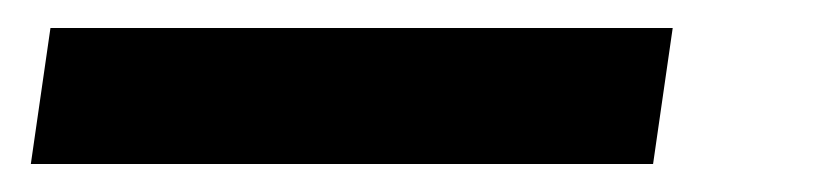

<svg xmlns="http://www.w3.org/2000/svg" viewBox="-20 -20 598 137"><path d="M446 97H2L16 0H460Z"/></svg>

Font: Exo 2.0
Style: Bold Italic
Weight: 700
Italic angle: -8°
Designer: Natanael Gama
Version: Version 1.001;PS 001.001;hotconv 1.0.70;makeotf.lib2.5.58329